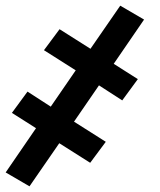

<svg xmlns="http://www.w3.org/2000/svg" viewBox="-45 -491 565 677"><path d="M59 166 -25 117 82 -39 -3 -93 52 -168 134 -115 222 -243 110 -314 165 -388 274 -319 379 -471 463 -422 356 -266 441 -212 386 -137 304 -190 216 -62 328 9 273 83 164 14Z"/></svg>

Font: Iosevka Custom
Style: Bold Italic
Weight: 700
Italic angle: -9°
Designer: Belleve Invis
Foundry: Belleve Invis
Version: Version 30.3.1; ttfautohint (v1.8.3)